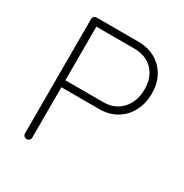

<svg xmlns="http://www.w3.org/2000/svg" viewBox="-163 -829 919 958"><g transform="rotate(30 297.0 -350.0)"><path d="M549 -509Q549 -453 525.5 -407.5Q502 -362 459 -336.5Q416 -311 360 -311H142V-20Q142 -12 135.5 -6Q129 0 121 0Q112 0 106 -6Q100 -12 100 -20V-680Q100 -688 106 -694Q112 -700 120 -700H360Q445 -700 497 -647Q549 -594 549 -509ZM507 -509Q507 -578 467.5 -619Q428 -660 360 -660H142V-351H360Q427 -351 467 -395.5Q507 -440 507 -509Z"/></g></svg>

Font: Quicksand Light
Style: Regular
Weight: 300
Designer: Andrew Paglinawan
Foundry: Andrew Paglinawan
Version: Version 3.000